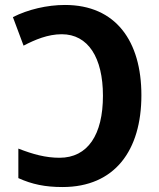

<svg xmlns="http://www.w3.org/2000/svg" viewBox="-20 -744 642 774"><path d="M232 10C443 10 550 -138 550 -360C550 -578 447 -724 242 -724C170 -724 93 -706 32 -675L75 -560C121 -584 173 -606 229 -606C335 -606 395 -512 395 -358C395 -201 334 -108 220 -108C164 -108 113 -122 54 -145V-26C109 -1 162 10 232 10Z"/></svg>

Font: Noto Sans Display
Style: Bold
Weight: 700
Designer: Monotype Design Team
Foundry: Monotype Imaging Inc.
Version: Version 1.900